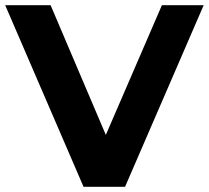

<svg xmlns="http://www.w3.org/2000/svg" viewBox="-29 -720 805 740"><path d="M293 0 -9 -700H166L430 -80H327L595 -700H756L453 0Z"/></svg>

Font: Montserrat Thin
Style: Bold
Weight: 700
Version: Version 9.000